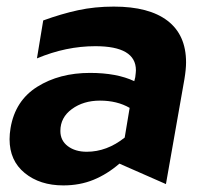

<svg xmlns="http://www.w3.org/2000/svg" viewBox="-20 -550 630 582"><path d="M243 -90Q208 -90 185.5 -107Q163 -124 163 -153Q163 -194 198 -219.5Q233 -245 283 -245Q335 -245 373 -223L358 -133Q304 -90 243 -90ZM544 -361Q544 -444 488 -487Q432 -530 325 -530Q267 -530 216.5 -519Q166 -508 111 -488L92 -373Q180 -410 269 -410Q392 -410 392 -337Q392 -332 390 -316L387 -304Q334 -329 253 -329Q160 -329 93 -287Q26 -245 12 -162Q9 -144 9 -128Q9 -63 55 -25.5Q101 12 172 12Q222 12 263.5 -5Q305 -22 342 -54L483 8L539 -310Q544 -340 544 -361Z"/></svg>

Font: Geom Bold
Style: Bold Italic
Weight: 700
Italic angle: -10°
Version: Version 1.102